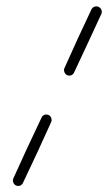

<svg xmlns="http://www.w3.org/2000/svg" viewBox="-20 -579 347 616"><path d="M296 -557Q303 -554 305.5 -547Q308 -540 305 -534Q283 -487 261.5 -440Q240 -393 218 -347Q215 -340 208.5 -337.5Q202 -335 195 -338Q189 -341 186.5 -348Q184 -355 187 -361Q208 -408 229.5 -455Q251 -502 273 -548Q276 -555 283 -557.5Q290 -560 296 -557ZM136 -210Q142 -207 144.5 -200Q147 -193 144 -187Q122 -138 99.5 -89.5Q77 -41 54 7Q51 14 44.5 16.5Q38 19 31 16Q25 13 22.5 6Q20 -1 23 -7Q45 -56 67.5 -104.5Q90 -153 113 -201Q116 -208 122.5 -210.5Q129 -213 136 -210Z"/></svg>

Font: FRB American Cursive
Style: Italic
Weight: 400
Italic angle: -25°
Version: Version 2.0;Modular Font Editor K font №1